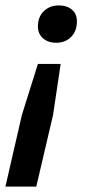

<svg xmlns="http://www.w3.org/2000/svg" viewBox="-43 -529 334 709"><path d="M181 -293 153 -105 91 160H-23L38 -105L97 -293ZM174 -509Q204 -509 222.5 -493.5Q241 -478 241 -450Q241 -414 219.5 -392.5Q198 -371 164 -371Q135 -371 116 -387.5Q97 -404 97 -431Q97 -467 119 -488Q141 -509 174 -509Z"/></svg>

Font: Kantumruy Pro Medium
Style: Italic
Weight: 500
Italic angle: -13°
Designer: Sovichet Tep
Foundry: Sovichet Tep
Version: Version 1.002